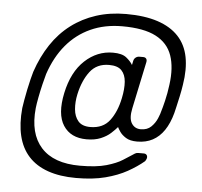

<svg xmlns="http://www.w3.org/2000/svg" viewBox="-54 -717 934 886"><g transform="rotate(5 413.0 -274.0)"><path d="M330 113Q255 113 199.5 93.5Q144 74 109.5 36Q75 -2 61.5 -58Q48 -114 55 -187Q57 -201 61 -224.5Q65 -248 70.5 -274Q76 -300 81.5 -322.5Q87 -345 91 -358Q115 -429 152.5 -485.5Q190 -542 241.5 -581Q293 -620 356.5 -640.5Q420 -661 495 -661Q581 -661 641.5 -641Q702 -621 738 -582.5Q774 -544 785 -487.5Q796 -431 784 -358Q780 -331 774 -303.5Q768 -276 763 -254.5Q758 -233 756 -225Q743 -177 721 -144.5Q699 -112 668 -95.5Q637 -79 596 -79Q563 -79 544 -91Q525 -103 515.5 -117Q506 -131 503 -138Q492 -125 474 -108.5Q456 -92 428.5 -80.5Q401 -69 363 -69Q289 -69 255 -121.5Q221 -174 242 -273Q263 -372 320 -425Q377 -478 450 -478Q492 -478 512 -462Q532 -446 542 -429L546 -448Q548 -458 555.5 -464Q563 -470 573 -470H590Q600 -470 604.5 -464Q609 -458 607 -448L561 -230Q551 -183 565.5 -160Q580 -137 608 -137Q638 -137 656 -154.5Q674 -172 683.5 -194.5Q693 -217 696 -231Q700 -243 708.5 -278Q717 -313 722 -353Q733 -433 713.5 -489Q694 -545 638 -574Q582 -603 482 -603Q401 -603 336 -573.5Q271 -544 224.5 -488.5Q178 -433 151 -353Q146 -336 138.5 -305Q131 -274 125 -242.5Q119 -211 117 -192Q105 -74 163 -9.5Q221 55 343 55Q419 55 465.5 41.5Q512 28 538.5 11Q565 -6 579 -15Q584 -18 590.5 -22.5Q597 -27 606 -27H632Q641 -27 645.5 -21Q650 -15 648 -6Q647 -2 645 1.5Q643 5 641 8Q609 35 566 59Q523 83 465.5 98Q408 113 330 113ZM375 -127Q434 -127 465 -168Q496 -209 509 -273Q518 -316 515.5 -349Q513 -382 495 -401Q477 -420 437 -420Q380 -420 348.5 -378.5Q317 -337 303 -273Q295 -236 298 -202.5Q301 -169 319 -148Q337 -127 375 -127Z"/></g></svg>

Font: Rubik Light
Style: Italic
Weight: 300
Italic angle: -12°
Designer: Hubert and Fischer
Foundry: Hubert and Fischer
Version: Version 2.300;gftools[0.9.30]